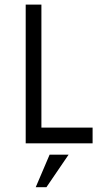

<svg xmlns="http://www.w3.org/2000/svg" viewBox="-20 -615 431 824"><path d="M157.7 -67.4H377.4V0H90.3V-595.2H157.7ZM133.3 188.5 192.9 48.8H274.4L179.2 188.5Z"/></svg>

Font: Now
Style: Regular
Weight: 400
Designer: Alfredo Marco Pradil
Foundry: Alfredo Marco Pradil
Version: Version 1.200;hotconv 1.0.109;makeotfexe 2.5.65596